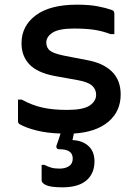

<svg xmlns="http://www.w3.org/2000/svg" viewBox="-20 -563 590 821"><path d="M267 -93Q335 -93 363 -111.5Q391 -130 391 -158Q391 -181 374 -196.5Q357 -212 314 -220L214 -238Q140 -252 106 -287.5Q72 -323 72 -378Q72 -452 133 -497.5Q194 -543 309 -543Q362 -543 398 -536Q434 -529 456 -521Q465 -518 467 -514Q469 -510 469 -502V-417H453Q416 -431 380 -436Q344 -441 297 -441Q232 -441 205 -423.5Q178 -406 178 -381Q178 -359 193.5 -346.5Q209 -334 254 -325L352 -306Q420 -294 458 -257.5Q496 -221 496 -159Q496 -87 443.5 -42.5Q391 2 296 8Q294 18 292 26L290 36Q333 38 358.5 61.5Q384 85 384 127Q384 179 349.5 208.5Q315 238 247 238Q198 238 178 229Q158 220 158 208V142H170Q183 149 198 153.5Q213 158 235 158Q259 158 275 147.5Q291 137 291 115Q291 95 277 85Q263 75 231 75Q226 75 223 71Q220 67 221 61Q226 47 230.5 34Q235 21 239 8Q179 6 134.5 -5.5Q90 -17 64 -32Q57 -36 57 -45V-137H73Q117 -113 161.5 -103Q206 -93 267 -93Z"/></svg>

Font: Recursive Sn Lnr St Med
Style: Regular
Weight: 500
Version: Version 1.085;hotconv 1.1.0;makeotfexe 2.6.0; ttfautohint (v